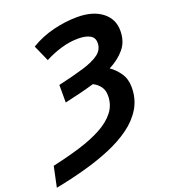

<svg xmlns="http://www.w3.org/2000/svg" viewBox="-205 -838 994 1131"><g transform="rotate(-20 292.0 -272.0)"><path d="M-45 180 -18 52Q74 32 154.5 7.5Q235 -17 295.5 -49.5Q356 -82 390 -125.5Q424 -169 424 -227Q424 -261 408 -283.5Q392 -306 363 -321Q278 -296 176 -274V-384Q269 -405 335.5 -425Q402 -445 437.5 -471.5Q473 -498 473 -541Q473 -573 446.5 -588Q420 -603 373 -603Q319 -603 265.5 -587Q212 -571 162 -545L117 -646Q183 -686 260 -705Q337 -724 411 -724Q508 -724 565.5 -680Q623 -636 623 -562Q623 -494 585.5 -449.5Q548 -405 488 -374Q521 -352 546.5 -315Q572 -278 572 -226Q572 -153 538 -96Q504 -39 444 4.5Q384 48 306 80.5Q228 113 138 137.5Q48 162 -45 180Z"/></g></svg>

Font: Noto IKEA Latin
Style: Bold Italic
Weight: 700
Italic angle: -12°
Designer: Monotype Design Team
Foundry: Monotype Imaging Inc.
Version: Version 1.0